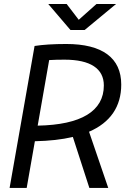

<svg xmlns="http://www.w3.org/2000/svg" viewBox="-20 -918 626 938"><path d="M26.9 0H110.4L150.4 -228C220.7 -229.5 282.7 -236.3 335.9 -249L416.5 0H508.8L415 -274.4C519 -319.3 572.3 -397 572.3 -504.9C572.3 -635.3 480 -703.1 303.7 -703.1C241.2 -703.1 188 -699.7 148.9 -693.4ZM164.1 -304.2 220.2 -624.5C243.7 -626 268.6 -626.5 295.4 -626.5C421.4 -626.5 487.3 -583 487.3 -500.5C487.3 -375 376.5 -308.1 164.1 -304.2ZM324.2 -771.5H393.6L546.9 -898.4H451.2L364.7 -821.3L305.7 -898.4H215.8Z"/></svg>

Font: Cascadia Mono NF SemiLight
Style: Italic
Weight: 350
Italic angle: -10°
Monospace: yes
Designer: Aaron Bell
Foundry: Saja Typeworks
Version: Version 2404.023